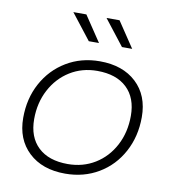

<svg xmlns="http://www.w3.org/2000/svg" viewBox="-82 -796 784 872"><g transform="rotate(10 310.0 -360.5)"><path d="M45 -213Q45 -302 83.5 -373Q122 -444 190 -485Q258 -526 344 -526Q450 -526 512.5 -467.5Q575 -409 575 -309Q575 -220 536.5 -148.5Q498 -77 430 -36.5Q362 4 276 4Q170 4 107.5 -55Q45 -114 45 -213ZM525 -306Q525 -389 476.5 -435Q428 -481 340 -481Q270 -481 214.5 -446.5Q159 -412 127 -351.5Q95 -291 95 -216Q95 -133 143.5 -87Q192 -41 280 -41Q350 -41 405.5 -75Q461 -109 493 -169.5Q525 -230 525 -306ZM186 -725H246L325 -607H278ZM339 -725H399L478 -607H431Z"/></g></svg>

Font: Montserrat Alternates Light
Style: Italic
Weight: 300
Italic angle: -11.3°
Designer: Julieta Ulanovsky
Foundry: Julieta Ulanovsky
Version: Version 7.200